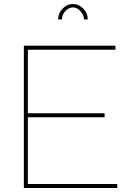

<svg xmlns="http://www.w3.org/2000/svg" viewBox="-20 -938 657 958"><path d="M565 -20V0H99V-710H556V-690H119V-373H502V-353H119V-20ZM344 -901Q323 -901 306 -882.5Q289 -864 289 -841H270Q270 -872 292.5 -895Q315 -918 344 -918Q373 -918 395.5 -895Q418 -872 418 -841H400Q397 -866 380.5 -883.5Q364 -901 344 -901Z"/></svg>

Font: Raleway Thin Thin
Style: Regular
Weight: 250
Version: Version 4.026